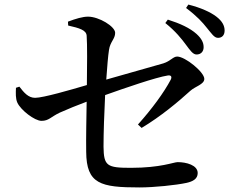

<svg xmlns="http://www.w3.org/2000/svg" viewBox="-20 -825 1040 842"><path d="M796 -628C814 -604 826 -586 842 -586C861 -586 873 -599 873 -618C873 -637 865 -655 842 -676C813 -702 770 -722 716 -739L705 -724C750 -688 777 -654 796 -628ZM887 -703C908 -678 919 -659 936 -659C954 -659 965 -671 965 -691C965 -712 955 -732 929 -752C903 -772 861 -791 806 -805L796 -790C845 -753 868 -727 887 -703ZM65 -445 50 -440C49 -416 48 -393 56 -375C71 -342 132 -295 162 -295C194 -295 202 -312 242 -331C275 -346 320 -364 360 -379C359 -311 357 -219 358 -159C359 -18 421 -3 592 -3C655 -3 752 -13 798 -23C825 -29 847 -40 847 -66C847 -101 797 -114 759 -114C742 -114 685 -89 554 -89C449 -89 435 -97 434 -182C434 -242 437 -328 441 -408C528 -439 664 -486 716 -494C730 -496 735 -489 729 -476C699 -419 646 -347 585 -279L601 -264C686 -315 761 -378 815 -427C836 -446 876 -455 876 -479C876 -509 792 -577 757 -577C739 -577 728 -557 696 -547L446 -476C450 -533 454 -581 458 -606C463 -642 485 -654 485 -681C485 -709 414 -752 366 -752C343 -752 312 -743 278 -730L279 -713C328 -702 358 -693 360 -669C363 -631 362 -533 361 -452C290 -431 169 -396 134 -396C104 -396 85 -419 65 -445Z"/></svg>

Font: Noto Serif CJK KR SemiBold
Style: Regular
Weight: 600
Designer: Ryoko NISHIZUKA 西塚涼子 (kana & ideographs); Frank Grießhammer (Latin, Greek & Cyrillic); Wenlong ZHANG 张文龙 (bopomofo); San
Foundry: Adobe
Version: Version 2.001;hotconv 1.1.0;makeotfexe 2.6.0